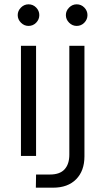

<svg xmlns="http://www.w3.org/2000/svg" viewBox="-20 -722 488 889"><path d="M77 0V-510H147V0ZM112 -602Q92 -602 77 -617Q62 -632 62 -652Q62 -672 77 -687Q92 -702 112 -702Q133 -702 147.5 -687Q162 -672 162 -652Q162 -632 147.5 -617Q133 -602 112 -602ZM146 147 147 86H212Q257 86 279 62Q301 38 301 -6V-510H371V2Q371 69 332.5 108Q294 147 226 147ZM335 -602Q315 -602 300 -617Q285 -632 285 -652Q285 -672 300 -687Q315 -702 335 -702Q356 -702 370.5 -687Q385 -672 385 -652Q385 -632 370.5 -617Q356 -602 335 -602Z"/></svg>

Font: MuseoModerno Light
Style: Regular
Weight: 300
Designer: Pablo Cosgaya, Héctor Gatti, Marcela Romero, and the Authors of The MuseoModerno Project.
Foundry: Omnibus-Type Team
Version: Version 1.001